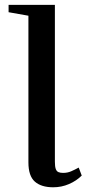

<svg xmlns="http://www.w3.org/2000/svg" viewBox="-20 -763 369 794"><path d="M200 11.5Q150.5 11.5 124 -12Q97.5 -35.5 97.5 -91.5V-698L15.5 -712.5V-743H207V-94Q207 -74.5 210.5 -64.5Q214 -54.5 221.8 -51.2Q229.5 -48 241 -48Q259 -48 274 -54.5Q289 -61 305.5 -70L318 -37Q296 -15 265.2 -1.8Q234.5 11.5 200 11.5Z"/></svg>

Font: Merriweather 96pt
Style: Regular
Weight: 400
Version: Version 2.100